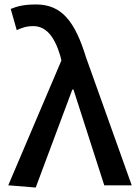

<svg xmlns="http://www.w3.org/2000/svg" viewBox="-20 -830 616 860"><path d="M140 10 304 -429H309L447 0H570L365 -574C316 -733 257 -810 142 -810C87 -810 57 -802 28 -790L55 -695C77 -705 97 -713 129 -713C186 -713 224 -667 250 -580L255 -559L17 0Z"/></svg>

Font: Source Han Sans KR Medium
Style: Regular
Weight: 500
Designer: Ryoko NISHIZUKA (kana & ideographs); Paul D. Hunt (Latin, Greek & Cyrillic); Wenlong ZHANG (bopomofo); Sandoll Communica
Foundry: Adobe Systems Incorporated
Version: Version 1.001;PS 1.001;hotconv 1.0.78;makeotf.lib2.5.61930